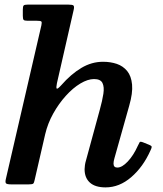

<svg xmlns="http://www.w3.org/2000/svg" viewBox="-20 -800 708 833"><path d="M632.5 -146.5Q638 -158 638.2 -162.5Q638.5 -167 626.5 -172L603 -181.5Q588.5 -187.5 586 -183.2Q583.5 -179 577.5 -166.5Q559 -125.5 534.2 -99.2Q509.5 -73 489 -73Q472.5 -73 472.5 -90.5Q472.5 -99.5 476.5 -113.5L540.5 -341Q556.5 -396.5 553 -433.2Q549.5 -470 531.8 -491.8Q514 -513.5 486.8 -522.8Q459.5 -532 427 -532Q377.5 -532 332.8 -505.2Q288 -478.5 245.5 -430Q229 -412 226 -415.8Q223 -419.5 227 -439L299.5 -756.5Q303 -771.5 299 -775.8Q295 -780 277 -780H100Q86 -780 82.5 -776Q79 -772 79 -758V-731.5Q79 -717.5 82.5 -713.8Q86 -710 99 -710H138.5Q156 -710 159.2 -706.8Q162.5 -703.5 159.5 -690L6 -26Q2 -10.5 5.5 -5.2Q9 0 30 0H103.5Q120.5 0 124.2 -3.5Q128 -7 130.5 -20L176 -217.5Q187 -264.5 211 -307.5Q235 -350.5 265.8 -384.5Q296.5 -418.5 328.8 -437.8Q361 -457 388 -457Q416 -457 424.5 -440Q433 -423 428.5 -393.2Q424 -363.5 413 -324L352.5 -102Q350 -94 348.5 -83.5Q347 -73 347 -66Q347 -28.5 370 -7.8Q393 13 438 13Q498 13 549.5 -31.5Q601 -76 632.5 -146.5Z"/></svg>

Font: Besley SemiBold
Style: Italic
Weight: 600
Italic angle: -13°
Designer: Owen Earl
Foundry: indestructible type*
Version: Version 2.001